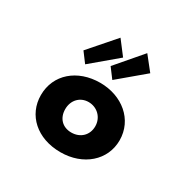

<svg xmlns="http://www.w3.org/2000/svg" viewBox="-81 -339 394 410"><g transform="rotate(30 116.0 -134.0)"><path d="M80 -81C80 -103 95 -119 116 -119C137 -119 154 -103 154 -81C154 -59 138 -44 116 -44C94 -44 80 -59 80 -81ZM20 -81C20 -32 59 4 117 4C173 4 214 -32 214 -81C214 -132 171 -167 117 -167C61 -167 20 -132 20 -81ZM118 -209 136 -185 199 -238 172 -272ZM51 -209 69 -185 132 -238 106 -272Z"/></g></svg>

Font: Hussar Tani
Style: Dwa
Weight: 700
Foundry: Cannot Into Space Fonts
Version: Version 0.92